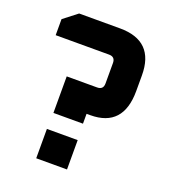

<svg xmlns="http://www.w3.org/2000/svg" viewBox="-128 -784 780 879"><g transform="rotate(20 262.0 -345.0)"><path d="M40 -560V-638L107 -690H306Q474 -690 474 -522V-446Q474 -270 314 -270H296V-222H152V-400H300Q330 -400 330 -430V-530Q330 -560 300 -560ZM149 0V-143H299V0Z"/></g></svg>

Font: Oxanium ExtraLight
Style: Bold
Weight: 700
Version: Version 2.000